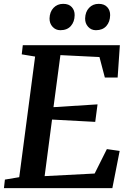

<svg xmlns="http://www.w3.org/2000/svg" viewBox="-24 -978 680 998"><path d="M-3.5 0 1.5 -44.5 76 -57 158.5 -684 89 -695.5 94.5 -743H599L587.5 -575H521L493 -681.5L290 -691.5L254 -421L483 -435.5L471 -344.5L246.5 -356.5L208 -62.5L468 -76L531.5 -203L598 -193.5L560 0ZM289.5 -821Q265.5 -821 249.2 -838.8Q233 -856.5 233.5 -882.5Q234.5 -916.5 254.2 -937.2Q274 -958 304.5 -958Q334 -958 349.2 -941Q364.5 -924 364 -899Q363.5 -864.5 344.2 -842.8Q325 -821 289.5 -821ZM474.5 -821Q450 -821 434 -838.8Q418 -856.5 418.5 -882.5Q419.5 -916.5 439 -937.2Q458.5 -958 489 -958Q518 -958 533.5 -941Q549 -924 548.5 -899Q548 -864.5 528.8 -842.8Q509.5 -821 474.5 -821Z"/></svg>

Font: Merriweather Light 18pt SemiBold
Style: Italic
Weight: 600
Italic angle: -7.8°
Version: Version 2.101